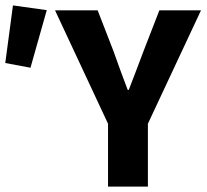

<svg xmlns="http://www.w3.org/2000/svg" viewBox="-32 -690 764 710"><path d="M367.5 0V-232.4L171.5 -651.8H329.1L387.2 -502.1Q400.1 -465.1 413 -430.3Q425.9 -395.6 440.2 -357.6H444.2Q458.5 -395.6 472.1 -430.3Q485.7 -465.1 499.2 -502.1L557.3 -651.8H711.3L514.9 -232.4V0ZM80.7 -439.5 -12.5 -457 15.9 -670 140.9 -652.5Z"/></svg>

Font: Source Sans Variable
Style: Regular
Weight: 200
Designer: Paul D. Hunt
Foundry: Adobe Systems Incorporated
Version: Version 3.006;hotconv 1.0.111;makeotfexe 2.5.65597